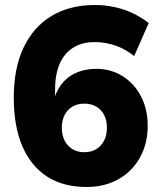

<svg xmlns="http://www.w3.org/2000/svg" viewBox="-20 -736 640 767"><path d="M326 11Q232 11 167.5 -31Q103 -73 69 -152.5Q35 -232 35 -346Q35 -463 74 -545.5Q113 -628 185.5 -672Q258 -716 359 -716Q399 -716 436.5 -708Q474 -700 508.5 -684Q543 -668 574 -644L516 -512Q480 -541 439.5 -554.5Q399 -568 358 -568Q320 -568 291 -555.5Q262 -543 241.5 -519Q221 -495 210.5 -459.5Q200 -424 200 -379V-350H199Q212 -386 235.5 -411Q259 -436 292 -448.5Q325 -461 365 -461Q423 -461 469.5 -432Q516 -403 543 -351.5Q570 -300 570 -234Q570 -162 539 -106.5Q508 -51 453 -20Q398 11 326 11ZM317 -128Q345 -128 365 -140.5Q385 -153 396 -174.5Q407 -196 407 -226Q407 -255 396 -276.5Q385 -298 365 -310Q345 -322 317 -322Q289 -322 269 -310Q249 -298 238 -276.5Q227 -255 227 -226Q227 -196 238 -174.5Q249 -153 269 -140.5Q289 -128 317 -128Z"/></svg>

Font: Nunito Sans 8pt Black
Style: Regular
Weight: 900
Version: Version 3.101;gftools[0.9.27]